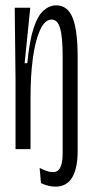

<svg xmlns="http://www.w3.org/2000/svg" viewBox="-20 -557 342 717"><path d="M38 0V-260L35 -528H93L72 -321H82Q90 -405 105.5 -452Q121 -499 143 -518Q165 -537 190 -537Q232 -537 251 -491Q270 -445 270 -344V8Q270 70 250 105Q230 140 186 140Q162 140 133 127L128 70Q174 94 194 81.5Q214 69 214 14V-345Q214 -419 204.5 -451.5Q195 -484 173 -484Q147 -484 129 -443.5Q111 -403 102.5 -338Q94 -273 94 -198V0Z"/></svg>

Font: Bricolage Grotesque 96pt Condensed ExtraLight
Style: Regular
Weight: 200
Width: 3
Designer: Mathieu Triay
Foundry: Atelier Triay
Version: Version 1.001; ttfautohint (v1.8.4.7-5d5b);gftools[0.9.33.de